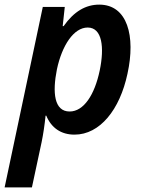

<svg xmlns="http://www.w3.org/2000/svg" viewBox="-59 -572 616 830"><path d="M-39 238H79L121 42C128 8 134 -32 138 -72H141C163 -19 205 10 263 10C373 10 459 -98 492 -253C528 -416 492 -552 370 -552C312 -552 261 -523 216 -459H212L221 -542H126ZM242 -90C175 -90 167 -172 187 -272C209 -376 260 -453 320 -453C383 -453 393 -367 372 -267C350 -162 303 -90 242 -90Z"/></svg>

Font: Noto Sans SemiCondensed SemiBold
Style: Italic
Weight: 600
Width: 4
Italic angle: -12°
Designer: Monotype Design Team
Foundry: Monotype Imaging Inc.
Version: Version 2.013